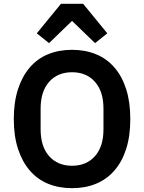

<svg xmlns="http://www.w3.org/2000/svg" viewBox="-20 -970 752 1002"><path d="M356 12Q287 12 231 -11Q175 -34 135.5 -80Q96 -126 74 -193Q52 -260 52 -349Q52 -437 74 -504.5Q96 -572 135.5 -618Q175 -664 231 -687Q287 -710 356 -710Q425 -710 481 -687Q537 -664 577 -618Q617 -572 638.5 -504.5Q660 -437 660 -349Q660 -260 638.5 -193Q617 -126 577 -80Q537 -34 481 -11Q425 12 356 12ZM356 -105Q431 -105 475.5 -155Q520 -205 520 -295V-403Q520 -493 475.5 -543Q431 -593 356 -593Q281 -593 236.5 -543Q192 -493 192 -403V-295Q192 -205 236.5 -155Q281 -105 356 -105ZM414 -950 540 -796 476 -745 356 -861 236 -745 172 -796 298 -950Z"/></svg>

Font: IBM Plex Arabic SemiBold
Style: Regular
Weight: 600
Designer: Mike Abbink, Paul van der Laan, Pieter van Rosmalen, Wael Morcos, Khajak Apelian
Foundry: Bold Monday
Version: Version 1.0